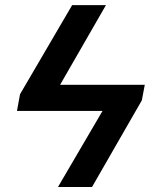

<svg xmlns="http://www.w3.org/2000/svg" viewBox="-20 -748 618 768"><path d="M486.3 -408.7 468.3 -304.2H122.1L139.6 -408.7ZM403.8 -727.5 160.2 -304.2H47.9L60.1 -371.1L268.6 -727.5ZM547.4 -346.7 348.1 0H211.9L451.2 -408.7H559.1Z"/></svg>

Font: Inter Tight SemiBold
Style: Italic
Weight: 600
Italic angle: -9.39999°
Designer: Rasmus Andersson
Foundry: rsms
Version: Version 3.004